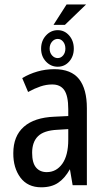

<svg xmlns="http://www.w3.org/2000/svg" viewBox="-20 -816 473 846"><path d="M280.8 -200.7V-247.1L232.4 -244.1Q173.3 -241.2 147.5 -215.8Q121.6 -190.4 121.6 -142.6Q121.6 -98.6 138.7 -78.1Q155.8 -57.6 186 -57.6Q228 -57.6 254.4 -94.2Q280.8 -131.3 280.8 -200.7ZM219.2 -511.2Q293.9 -511.2 328.6 -467.3Q362.8 -423.3 362.8 -339.4V-2V0H361.3H301.8H300.3L299.8 -1.5L288.1 -70.3Q276.4 -49.8 263.7 -35.2Q251 -20.5 236.3 -10.7Q207 9.3 161.6 9.3Q102.1 9.3 69.8 -33.7Q38.1 -76.7 38.6 -141.1Q38.6 -216.3 85 -257.3Q131.3 -298.3 220.2 -301.8L280.8 -304.7V-334.5Q280.8 -393.6 263.2 -418.9Q245.6 -444.3 209 -443.8Q184.1 -443.8 158.2 -435.1Q132.3 -426.3 105.5 -411.6L103.5 -410.6L103 -412.6L78.6 -470.2L78.1 -471.7L79.6 -472.7Q108.4 -490.2 144.3 -500.7Q180.2 -511.2 219.2 -511.2ZM198.7 -601.6Q198.7 -584 209.2 -572Q219.7 -560.1 234.4 -560.1Q248.5 -560.1 258.3 -572Q268.1 -584 268.1 -601.6Q268.1 -620.1 258.3 -632.3Q248.5 -644.5 234.4 -644.5Q219.7 -644.5 209.2 -632.3Q198.7 -620.1 198.7 -601.6ZM161.1 -601.6Q161.1 -636.2 182.6 -659.7Q204.1 -683.1 234.4 -683.1Q264.2 -683.1 284.7 -659.7Q305.2 -636.2 305.2 -601.6Q305.2 -567.9 284.9 -544.9Q264.6 -522 234.4 -522Q204.1 -522 182.6 -544.7Q161.1 -567.4 161.1 -601.6ZM273.4 -796.4H359.4L266.1 -706.5H215.8Z"/></svg>

Font: MAUL Condensed
Style: Condensed Regular
Weight: 400
Designer: MAUL
Version: Version 1.0; 2020; ttfautohint (v1.8.3)